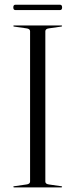

<svg xmlns="http://www.w3.org/2000/svg" viewBox="-20 -810 326 830"><path d="M176 -25Q176 -14.5 192 -12.5L244.5 -5Q248.5 -4.5 248.5 -2.5Q248.5 0 245 0H41Q37.5 0 37.5 -2.5Q37.5 -4.5 41.5 -5L94 -12.5Q110 -14.5 110 -25V-675Q110 -685.5 94 -687.5L41.5 -695Q37.5 -695.5 37.5 -697.5Q37.5 -700 41 -700H245Q248.5 -700 248.5 -697.5Q248.5 -695.5 244.5 -695L192 -687.5Q176 -685.5 176 -675ZM37.5 -778Q37.5 -789.5 46.5 -789.5H239.5Q248.5 -789.5 248.5 -778Q248.5 -766.5 239.5 -766.5H46.5Q37.5 -766.5 37.5 -778Z"/></svg>

Font: Fraunces 144pt S000 Light
Style: Regular
Weight: 300
Version: Version 1.000; ttfautohint (v1.8.3)